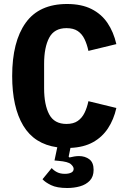

<svg xmlns="http://www.w3.org/2000/svg" viewBox="-20 -730 640 962"><path d="M317 212Q265 212 235.5 197.5Q206 183 193 168L239 112Q249 124 265.5 132.5Q282 141 305 141Q324 141 336.5 135Q349 129 349 116Q349 105 335 92.5Q321 80 274 76L253 74L267 8Q152 -8 96.5 -100.5Q41 -193 41 -349Q41 -521 108.5 -615.5Q176 -710 316 -710Q388 -710 438 -685Q488 -660 518.5 -615Q549 -570 563 -509L423 -475Q416 -508 403.5 -534Q391 -560 369.5 -574.5Q348 -589 313 -589Q252 -589 226.5 -541Q201 -493 201 -410V-288Q201 -205 226.5 -157Q252 -109 313 -109Q348 -109 369.5 -124Q391 -139 403.5 -164.5Q416 -190 423 -223L563 -189Q550 -131 521 -87Q492 -43 446 -17.5Q400 8 334 11H333L324 55L328 59Q340 56 352 54Q364 52 376 52Q406 52 427.5 68Q449 84 449 121Q449 155 430 175Q411 195 381 203.5Q351 212 317 212Z"/></svg>

Font: Lilex
Style: Regular
Weight: 400
Monospace: yes
Designer: Mike Abbink, Paul van der Laan, Pieter van Rosmalen, Mikhael Khrustik
Foundry: Mikhael Khrustik
Version: Version 2.510